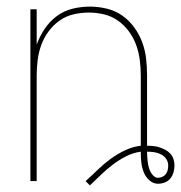

<svg xmlns="http://www.w3.org/2000/svg" viewBox="-20 -548 548 581"><path d="M239 0Q258 -17 276 -34.5Q294 -52 314.5 -67Q335 -82 358 -93Q381 -104 406 -107V-320Q406 -343 403 -366.5Q400 -390 392 -412Q384 -434 370 -453Q356 -472 337 -485.5Q318 -499 295 -504.5Q272 -510 249 -510Q225 -510 202 -504.5Q179 -499 160 -485.5Q141 -472 127 -453Q113 -434 105 -412Q97 -390 94 -366.5Q91 -343 91 -320V0H72V-520H91V-413Q100 -438 115 -460.5Q130 -483 151.5 -499Q173 -515 199 -521.5Q225 -528 252 -528Q277 -528 302.5 -522Q328 -516 349 -501.5Q370 -487 385.5 -466Q401 -445 410 -421Q419 -397 422 -371.5Q425 -346 425 -320V-107Q435 -107 444.5 -106Q454 -105 463 -102Q472 -99 480.5 -94.5Q489 -90 495.5 -83Q502 -76 505 -66.5Q508 -57 508 -47Q508 -37 505 -26.5Q502 -16 495.5 -8Q489 0 479 4Q469 8 458 8Q444 8 432.5 -2Q421 -12 415.5 -25.5Q410 -39 408 -53.5Q406 -68 406 -83V-89Q383 -86 361.5 -75Q340 -64 321.5 -50Q303 -36 286 -19.5Q269 -3 252 13ZM458 -10Q465 -10 471.5 -13Q478 -16 482 -21.5Q486 -27 487.5 -33.5Q489 -40 489 -47Q489 -58 483 -67Q477 -76 467 -81Q457 -86 446.5 -87.5Q436 -89 425 -89Q425 -82 425.5 -74Q426 -66 427 -58Q428 -50 430 -42.5Q432 -35 435.5 -28Q439 -21 445 -15.5Q451 -10 458 -10Z"/></svg>

Font: Iosevka Term Curly Thin
Style: Regular
Weight: 100
Designer: Belleve Invis
Foundry: Belleve Invis
Version: Version 32.3.0